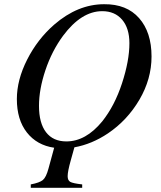

<svg xmlns="http://www.w3.org/2000/svg" viewBox="-20 -686 762 911"><path d="M210 114 237 15Q155 3 107.5 -57.5Q60 -118 60 -216Q60 -307 109 -403.5Q158 -500 237 -569Q349 -666 474 -666Q581 -667 640 -600Q699 -533 699 -418Q699 -311 641.5 -213Q584 -115 492 -53Q416 -2 333 13L316 74Q301 127 301 150Q301 170 313.5 177Q326 184 370 189V205H126V189Q168 181 183.5 168Q199 155 210 114ZM594 -481Q594 -552 559.5 -592.5Q525 -633 465 -633Q366 -633 279 -516Q226 -444 195.5 -353Q165 -262 165 -184Q165 -102 198.5 -58.5Q232 -15 295 -15Q387 -15 465 -110Q524 -184 559 -291Q594 -398 594 -481Z"/></svg>

Font: STIX MathJax Main
Style: Italic
Weight: 400
Italic angle: -16.33°
Designer: MicroPress Inc., with final additions and corrections provided by Coen Hoffman, Elsevier (retired)
Version: Version 1.1.1